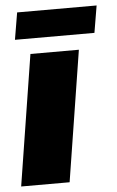

<svg xmlns="http://www.w3.org/2000/svg" viewBox="-51 -722 463 758"><g transform="rotate(-5 180.5 -343.0)"><path d="M2 0 84 -518H276L194 0ZM28 -579 46 -686H361L343 -579Z"/></g></svg>

Font: MuseoModerno Black
Style: Italic
Weight: 900
Italic angle: -9°
Designer: Pablo Cosgaya, Héctor Gatti, Marcela Romero, and the Authors of The MuseoModerno Project.
Foundry: Omnibus-Type Team
Version: Version 1.003